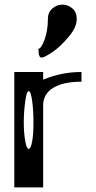

<svg xmlns="http://www.w3.org/2000/svg" viewBox="-20 -812 415 832"><path d="M125 -281.2Q125 -335 119.1 -376Q113.3 -417 104.5 -417Q95.7 -417 89.8 -376Q83 -328.1 83 -281.2Q83 -234.4 89.8 -198.2Q95.7 -167 104.5 -167Q113.3 -167 119.1 -198.2Q125 -228.5 125 -281.2ZM333 -500V-458Q254.9 -458 210.9 -431.6Q167 -405.3 167 -354.5V-79.1V0H42V-500H167V-466.8Q246.1 -500 333 -500ZM312.5 -729.5Q312.5 -693.4 277.3 -652.3Q239.3 -607.4 208 -586.9Q171.9 -562.5 161.1 -562.5Q156.2 -562.5 153.3 -565.4Q150.4 -568.4 149.4 -573.2Q147.5 -581.1 147.5 -582V-591.8Q147.5 -594.7 146.5 -597.7V-600.6Q158.2 -600.6 172.9 -639.6Q187.5 -679.7 187.5 -729.5Q187.5 -758.8 207 -775.4Q226.6 -792 250 -792Q274.4 -792 293.9 -775.4Q312.5 -759.8 312.5 -729.5Z"/></svg>

Font: okolaksMetalik
Style: bold
Weight: 700
Width: 7
Version: Version 0.6